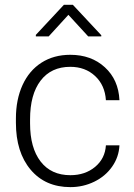

<svg xmlns="http://www.w3.org/2000/svg" viewBox="-20 -765 555 795"><path d="M271.5 -39.6Q332.5 -39.6 373.8 -74Q415 -108.4 418.5 -163.1H474.6Q472.2 -114.7 444.3 -75Q416.5 -35.2 370.4 -12.7Q324.2 9.8 271.5 9.8Q167.5 9.8 106.7 -62.5Q45.9 -134.8 45.9 -256.8V-274.4Q45.9 -352.5 73.2 -412.6Q100.6 -472.7 151.6 -505.4Q202.6 -538.1 271 -538.1Q357.9 -538.1 414.3 -486.3Q470.7 -434.6 474.6 -350.1H418.5Q414.6 -412.1 373.8 -450.2Q333 -488.3 271 -488.3Q191.9 -488.3 148.2 -431.2Q104.5 -374 104.5 -271V-253.9Q104.5 -152.8 148.2 -96.2Q191.9 -39.6 271.5 -39.6ZM399.4 -619.1V-614.3H345.2L263.2 -703.6L181.6 -614.3H128.4V-620.6L244.6 -745.1H281.7Z"/></svg>

Font: Roboto-Light
Style: Regular
Weight: 300
Designer: Google
Version: Version 2.137; 2017